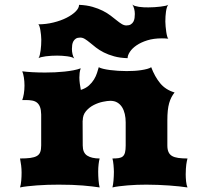

<svg xmlns="http://www.w3.org/2000/svg" viewBox="-20 -822 872 842"><path d="M67.9 0Q71.8 -12.7 73.2 -30.3Q74.7 -47.9 74.7 -64.9Q74.7 -80.6 72.8 -96.2Q70.8 -111.8 67.9 -127Q95.2 -127 113 -129.4Q130.9 -131.8 141.6 -137.9Q152.3 -144 156.5 -155.3Q160.6 -166.5 160.6 -184.1V-319.8Q160.2 -340.8 155.3 -353.3Q150.4 -365.7 141.8 -372.3Q133.3 -378.9 120.8 -381.1Q108.4 -383.3 92.8 -383.3H77.6Q81.5 -393.1 84.5 -410.4Q87.4 -427.7 87.4 -446.8Q87.4 -465.3 84.7 -482.2Q82 -499 77.6 -509.3Q95.7 -506.8 122.1 -505.4Q148.4 -503.9 177.7 -503.9Q199.2 -503.9 220.9 -504.9Q242.7 -505.9 263.2 -508.1Q283.7 -510.3 301.8 -513.7Q319.8 -517.1 334 -522.5Q330.6 -512.7 329.3 -502.7Q328.1 -492.7 328.1 -482.4Q328.1 -468.3 330.1 -454.6Q332 -440.9 334.5 -427.7Q356 -434.6 369.9 -447Q383.8 -459.5 392.3 -473.6Q400.9 -487.8 405.5 -502.2Q410.2 -516.6 413.1 -527.3Q419.4 -523.4 432.4 -520.3Q445.3 -517.1 462.2 -514.9Q479 -512.7 498 -511.5Q517.1 -510.3 535.2 -510.3Q551.3 -510.3 567.9 -511.2Q584.5 -512.2 599.1 -514.4Q613.8 -516.6 625.5 -519.8Q637.2 -522.9 643.1 -527.3Q658.7 -485.8 682.4 -457Q706.1 -428.2 745.6 -416.5Q737.8 -406.7 731.9 -395.5Q726.1 -384.3 721.9 -369.9Q717.8 -355.5 715.8 -336.9Q713.9 -318.4 713.9 -293.9V-184.1Q713.9 -166.5 719 -155.3Q724.1 -144 734.6 -137.9Q745.1 -131.8 762 -129.4Q778.8 -127 802.2 -127Q800.8 -121.1 799.3 -114.7Q797.9 -108.4 796.9 -100.3Q795.9 -92.3 795.2 -81.8Q794.4 -71.3 794.4 -57.1Q794.4 -43 796.1 -26.4Q797.9 -9.8 802.2 0Q787.1 -2.4 766.4 -4.6Q745.6 -6.8 721.9 -8.5Q698.2 -10.3 672.6 -11.2Q647 -12.2 622.1 -12.2Q602.1 -12.2 580.8 -11.5Q559.6 -10.7 539.6 -9Q519.5 -7.3 502.2 -5.1Q484.9 -2.9 473.1 0Q474.6 -5.9 475.8 -13.7Q477.1 -21.5 477.8 -30.8Q478.5 -40 479 -49.8Q479.5 -59.6 479.5 -68.4Q479.5 -73.2 479 -81.5Q478.5 -89.8 477.8 -98.4Q477.1 -106.9 475.8 -114.7Q474.6 -122.6 473.1 -127Q489.7 -127 500.7 -128.7Q511.7 -130.4 518.6 -136.2Q525.4 -142.1 528.3 -153.6Q531.2 -165 531.2 -184.1V-285.6Q531.2 -304.7 527.3 -321.8Q523.4 -338.9 515.4 -351.8Q507.3 -364.7 494.6 -372.3Q481.9 -379.9 463.9 -379.9Q451.7 -379.9 431.4 -375.7Q411.1 -371.6 391.4 -361.6Q371.6 -351.6 357.2 -334.7Q342.8 -317.9 342.8 -293H342.3L342.8 -184.1Q342.8 -152.3 362.3 -139.6Q381.8 -127 417 -127Q414.1 -116.7 412.4 -101.6Q410.6 -86.4 410.6 -69.3Q410.6 -50.8 412.1 -32Q413.6 -13.2 417 0Q385.7 -4.9 342.8 -8.5Q299.8 -12.2 237.8 -12.2Q214.4 -12.2 189.7 -11.5Q165 -10.7 142.3 -9Q119.6 -7.3 100.1 -5.1Q80.6 -2.9 67.9 0ZM148.9 -566.9Q152.3 -571.8 154.5 -580.8Q156.7 -589.8 158.2 -601.1Q159.7 -612.3 160.4 -624.5Q161.1 -636.7 161.1 -647.9Q161.1 -657.2 159.9 -668.5Q158.7 -679.7 157 -689.9Q155.3 -700.2 152.8 -707.3Q150.4 -714.4 147.5 -715.3Q182.1 -715.3 214.6 -723.4Q247.1 -731.4 272 -744.1Q296.9 -756.8 311.8 -771.7Q326.7 -786.6 326.7 -800.8Q360.4 -799.3 385.7 -792Q411.1 -784.7 430.9 -774.7Q450.7 -764.6 465.3 -753.4Q480 -742.2 491.7 -732.7Q503.4 -723.1 513.7 -716.8Q523.9 -710.4 534.2 -710.4Q546.4 -710.4 553.7 -715.1Q561 -719.7 564.9 -726.8Q568.8 -733.9 570.1 -742.9Q571.3 -752 571.3 -760.7Q571.3 -772.5 568.4 -783.4Q565.4 -794.4 560.5 -802.2Q564 -798.3 571.8 -795.9Q579.6 -793.5 589.4 -792Q599.1 -790.5 610.1 -790Q621.1 -789.6 630.9 -789.6Q643.1 -789.6 657.2 -790.5Q671.4 -791.5 684.1 -793Q696.8 -794.4 706.1 -796.6Q715.3 -798.8 717.8 -801.3Q714.4 -796.9 711.9 -789.3Q709.5 -781.7 708 -771.7Q706.5 -761.7 705.8 -750.5Q705.1 -739.3 705.1 -727.5Q705.1 -718.3 706.3 -705.8Q707.5 -693.4 709.2 -681.6Q710.9 -669.9 713.4 -661.6Q715.8 -653.3 718.8 -652.3Q704.1 -653.8 689.9 -653.8Q653.8 -653.8 625.7 -645Q597.7 -636.2 578.6 -623Q559.6 -609.9 549.6 -594.7Q539.6 -579.6 539.6 -566.9Q505.9 -567.9 480.5 -575Q455.1 -582 435.3 -592Q415.5 -602.1 400.9 -613.5Q386.2 -625 374.5 -634.8Q362.8 -644.5 352.5 -650.9Q342.3 -657.2 332 -657.2Q319.8 -657.2 312.7 -652.6Q305.7 -647.9 301.8 -640.9Q297.9 -633.8 296.6 -624.8Q295.4 -615.7 295.4 -606.9Q295.4 -595.2 298.1 -584.2Q300.8 -573.2 305.7 -565.4Q302.2 -568.8 293.7 -571.3Q285.2 -573.7 274.4 -575.2Q263.7 -576.7 252 -577.4Q240.2 -578.1 230.5 -578.1Q218.8 -578.1 205.8 -577.4Q192.9 -576.7 181.4 -575.2Q169.9 -573.7 161.1 -571.5Q152.3 -569.3 148.9 -566.9Z"/></svg>

Font: Arbutus
Style: Regular
Weight: 400
Designer: Karolina Lach
Foundry: Sorkin Type Co.
Version: Version 1.002